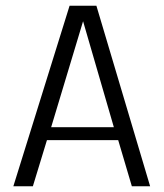

<svg xmlns="http://www.w3.org/2000/svg" viewBox="-20 -647 568 667"><path d="M375.5 -205.1 268.6 -573.2 157.7 -205.1ZM438 0 390.6 -160.2H143.1L94.2 0H26.4L221.7 -627H314.9L501.5 0Z"/></svg>

Font: Anaheim
Style: Regular
Weight: 400
Designer: vernon adams
Foundry: vernon adams
Version: Version 1.002; ttfautohint (v0.93.5-3d13) -l 8 -r 50 -G 200 